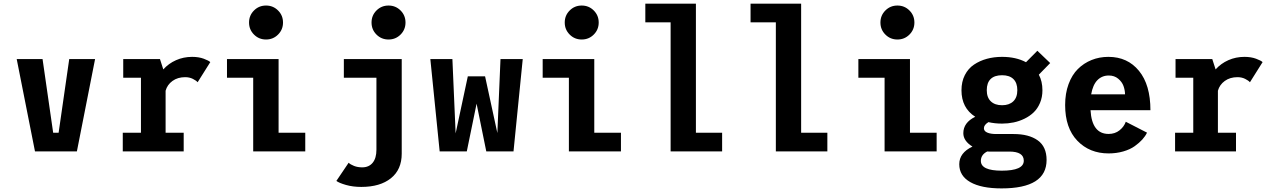

<svg xmlns="http://www.w3.org/2000/svg" viewBox="-20 -820 6880 1040"><path d="M355 -500H495L396.5 0H169.5L70.5 -500H210.5L268 -101H297.5Z M877 -101H975V0H645V-101H743.5V-399H647.5V-500H846.5L864.5 -444Q893 -476 933.5 -494Q974 -512 1021 -512Q1056.5 -512 1084 -501.8Q1111.5 -491.5 1119 -483.5L1050.5 -374.5Q1043 -383.5 1024.5 -392.8Q1006 -402 983 -402Q942.5 -402 914.2 -381.5Q886 -361 877 -328.5Z M1486.2 -632.8Q1459.5 -606 1421 -606Q1382.5 -606 1355.8 -632.8Q1329 -659.5 1329 -698Q1329 -736.5 1355.8 -763.2Q1382.5 -790 1421 -790Q1459.5 -790 1486.2 -763.2Q1513 -736.5 1513 -698Q1513 -659.5 1486.2 -632.8ZM1489 -101H1633.5V0H1351.5V-399H1209.5V-500H1489Z M2149.8 -632.8Q2123 -606 2084.5 -606Q2046 -606 2019.2 -632.8Q1992.5 -659.5 1992.5 -698Q1992.5 -736.5 2019.2 -763.2Q2046 -790 2084.5 -790Q2123 -790 2149.8 -763.2Q2176.5 -736.5 2176.5 -698Q2176.5 -659.5 2149.8 -632.8ZM2156 -500V12.5Q2156 98.5 2097.5 145.5Q2039 192.5 1937 192.5Q1891.5 192.5 1854 181.8Q1816.5 171 1802 160L1868.5 61.5Q1878 71 1897.8 78.8Q1917.5 86.5 1942 86.5Q1978 86.5 1998.5 61.8Q2019 37 2019 -9V-399H1842.5V-500Z M2508.5 0H2361.5L2311 -500H2430.5L2448 -97.5L2514 -406.5H2607.5L2674 -99.5L2691 -500H2811.5L2761.5 0H2614L2561.5 -258.5Z M3196.2 -632.8Q3169.5 -606 3131 -606Q3092.5 -606 3065.8 -632.8Q3039 -659.5 3039 -698Q3039 -736.5 3065.8 -763.2Q3092.5 -790 3131 -790Q3169.5 -790 3196.2 -763.2Q3223 -736.5 3223 -698Q3223 -659.5 3196.2 -632.8ZM3199 -101H3343.5V0H3061.5V-399H2919.5V-500H3199Z M3749.5 -101H3891.5V0H3612.5V-699H3475.5V-800H3749.5Z M4319.5 -101H4461.5V0H4182.5V-699H4045.5V-800H4319.5Z M4906.2 -632.8Q4879.5 -606 4841 -606Q4802.5 -606 4775.8 -632.8Q4749 -659.5 4749 -698Q4749 -736.5 4775.8 -763.2Q4802.5 -790 4841 -790Q4879.5 -790 4906.2 -763.2Q4933 -736.5 4933 -698Q4933 -659.5 4906.2 -632.8ZM4909 -101H5053.5V0H4771.5V-399H4629.5V-500H4909Z M5408 -150.5Q5368 -150.5 5334 -158.5Q5309.5 -143.5 5309.5 -125.5Q5309.5 -109.5 5327.8 -101.8Q5346 -94 5376 -94H5470.5Q5553 -94 5601 -59.8Q5649 -25.5 5649 46.5Q5649 200.5 5405 200.5Q5295.5 200.5 5235.8 166.5Q5176 132.5 5176 69.5Q5176 7.5 5247.5 -26Q5198 -56.5 5198 -98.5Q5198 -156 5262.5 -187.5Q5188 -235 5188 -331Q5188 -377.5 5206.2 -413.2Q5224.5 -449 5255.8 -470Q5287 -491 5325.5 -501.5Q5364 -512 5408 -512Q5483 -512 5537.5 -483L5599 -545L5668.5 -478.5L5607 -415.5Q5626.5 -379.5 5626.5 -331Q5626.5 -293.5 5613.5 -262.8Q5600.5 -232 5579.2 -211.5Q5558 -191 5529.2 -177Q5500.5 -163 5470.2 -156.8Q5440 -150.5 5408 -150.5ZM5408 -250Q5446.5 -250 5468.5 -271Q5490.5 -292 5490.5 -331.5Q5490.5 -371 5469.2 -391.8Q5448 -412.5 5408 -412.5Q5367 -412.5 5346 -392Q5325 -371.5 5325 -331.5Q5325 -292 5347 -271Q5369 -250 5408 -250ZM5293 51.5Q5293 104.5 5406 104.5Q5525.5 104.5 5525.5 50.5Q5525.5 1 5447 1H5336Q5330.5 1 5327.5 0.5Q5293 18 5293 51.5Z M6193 -101.5Q6184 -82.5 6167.5 -64.2Q6151 -46 6126.2 -28.2Q6101.5 -10.5 6064.5 0.2Q6027.5 11 5985 11Q5881.5 11 5815.5 -57.8Q5749.5 -126.5 5749.5 -251Q5749.5 -314 5768 -364.2Q5786.5 -414.5 5818.5 -446.2Q5850.5 -478 5892.8 -495Q5935 -512 5984 -512Q6087.5 -512 6149.5 -436.2Q6211.5 -360.5 6211.5 -223H5887Q5894.5 -94.5 5985 -94.5Q6019.5 -94.5 6044 -114Q6068.5 -133.5 6078 -160.5ZM5986 -411Q5949 -411 5924.2 -385.8Q5899.5 -360.5 5890.5 -309H6074Q6073.5 -332.5 6065.5 -354.5Q6057.5 -376.5 6036.8 -393.8Q6016 -411 5986 -411Z M6577 -101H6675V0H6345V-101H6443.5V-399H6347.5V-500H6546.5L6564.5 -444Q6593 -476 6633.5 -494Q6674 -512 6721 -512Q6756.5 -512 6784 -501.8Q6811.5 -491.5 6819 -483.5L6750.5 -374.5Q6743 -383.5 6724.5 -392.8Q6706 -402 6683 -402Q6642.5 -402 6614.2 -381.5Q6586 -361 6577 -328.5Z"/></svg>

Font: League Mono Narrow SemiBold
Style: Regular
Weight: 600
Width: 3
Designer: Tyler Finck
Foundry: The League of Moveable Type / Tyler Finck
Version: Version 2.210